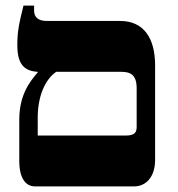

<svg xmlns="http://www.w3.org/2000/svg" viewBox="-20 -667 636 687"><path d="M535 -95V-433C535 -531 494 -592 410 -592H148C117 -592 102 -605 102 -629V-647H64C47 -579 42 -551 42 -506C42 -440 64 -413 115 -410V-408C82 -370 49 -323 49 -238V-91C49 -30 71 0 106 0H459C506 0 535 -38 535 -95ZM115 -182V-247C115 -317 138 -380 181 -410H415C448 -410 469 -398 469 -351V-214C469 -196 465 -182 430 -182Z"/></svg>

Font: Noto Serif Hebrew Extra
Style: Regular
Weight: 800
Designer: Monotype Design Team
Foundry: Monotype Imaging Inc.
Version: Version 1.901